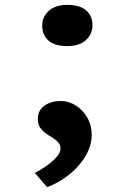

<svg xmlns="http://www.w3.org/2000/svg" viewBox="-20 -559 516 787"><path d="M173 208 123 150Q170 125 199 98Q228 71 228 49Q228 35 218 24Q208 13 190 2Q168 -10 151.5 -27Q135 -44 135 -70Q135 -107 162.5 -126Q190 -145 229 -145Q262 -145 291 -126.5Q320 -108 338 -76.5Q356 -45 356 -5Q356 27 341.5 59.5Q327 92 301 121Q275 150 242 172.5Q209 195 173 208ZM256 -370Q205 -370 179 -392.5Q153 -415 153 -455Q153 -489 179.5 -514Q206 -539 256 -539Q307 -539 333 -516.5Q359 -494 359 -455Q359 -420 332.5 -395Q306 -370 256 -370Z"/></svg>

Font: Lexend Mega SemiBold
Style: Regular
Weight: 600
Designer: Bonnie Shaver-Troup, Thomas Jockin
Foundry: Lexend
Version: Version 1.007